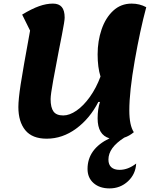

<svg xmlns="http://www.w3.org/2000/svg" viewBox="-20 -746 846 1066"><path d="M644 197Q691 197 736 162Q733 221 690.5 260.5Q648 300 588 300Q533 300 499.5 270.5Q466 241 466 192Q466 81 588 22Q522 3 522 -89Q522 -140 535 -180H526Q479 -88 403 -32Q327 24 239 24Q159 24 120.5 -23Q82 -70 82 -152Q82 -194 94.5 -276Q107 -358 147 -576L103 -665Q156 -697 196.5 -711.5Q237 -726 274 -726Q307 -726 323 -707Q339 -688 339 -648Q339 -630 324 -553.5Q309 -477 306 -462Q290 -380 275.5 -300Q261 -220 261 -196Q261 -149 277 -127Q293 -105 331 -105Q366 -105 405 -132Q444 -159 479 -208Q514 -257 538 -321Q522 -372 522 -444Q522 -518 544 -582.5Q566 -647 608.5 -686.5Q651 -726 711 -726Q755 -726 792 -706Q758 -580 728 -409Q698 -238 698 -133Q698 -50 723 -12Q698 9 670 18Q625 47 603.5 77Q582 107 582 140Q582 168 598 182.5Q614 197 644 197Z"/></svg>

Font: Lemonada SemiBold
Style: Regular
Weight: 600
Designer: Mohamed Gaber (Arabic) Eduardo Tunni (Latin)
Foundry: Kief Type Foundry
Version: Version 3.006